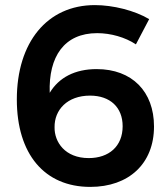

<svg xmlns="http://www.w3.org/2000/svg" viewBox="-20 -727 657 753"><path d="M513 -553 565 -652C508 -686 423 -707 352 -707C165 -707 46 -561 46 -337C46 -122 155 6 334 6C485 6 584 -85 584 -231C584 -368 498 -456 359 -456C274 -456 211 -423 175 -363C170 -505 232 -597 361 -597C414 -597 471 -581 513 -553ZM333 -352C412 -352 461 -306 461 -232C461 -153 407 -107 328 -107C235 -107 193 -170 194 -228C193 -296 244 -352 333 -352Z"/></svg>

Font: Montserrat_SPRD_medium Medium
Style: Regular
Weight: 400
Designer: Julieta Ulanovsky edited by Nelly Hempel
Foundry: Julieta Ulanovsky
Version: Version 4.000;PS 004.000;hotconv 1.0.88;makeotf.lib2.5.64775